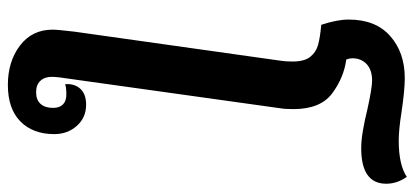

<svg xmlns="http://www.w3.org/2000/svg" viewBox="-296 -726 1029 476"><g transform="rotate(90 218.0 -488.5)"><path d="M54 -105Q54 -117 59 -159L131 -670Q133 -681 133 -700Q133 -729 121.5 -743.5Q110 -758 92 -763Q74 -768 42 -771Q29 -810 29 -839Q29 -906 70 -942Q111 -978 174 -978Q204 -978 258 -970Q302 -963 329 -963Q389 -963 419 -983Q436 -959 436 -932Q436 -870 348 -870Q328 -870 302.5 -874.5Q277 -879 253 -885Q199 -897 180 -897Q154 -897 139.5 -883.5Q125 -870 125 -848Q125 -841 128 -833Q173 -827 212 -798Q251 -769 251 -702Q251 -681 249 -670L177 -155Q171 -117 171 -103Q171 -85 181 -74.5Q191 -64 209 -64Q228 -64 238 -75Q248 -86 248 -106Q248 -122 239.5 -130.5Q231 -139 215 -139Q198 -139 189 -136V-144Q190 -164 203 -176Q216 -188 240 -188Q272 -188 292.5 -165Q313 -142 313 -109Q313 -56 281.5 -25Q250 6 191 6Q133 6 93.5 -24Q54 -54 54 -105Z"/></g></svg>

Font: Krub SemiBold
Style: Italic
Weight: 600
Italic angle: -8°
Designer: Ekaluck Peanpanawate
Foundry: Cadson Demak Co.,Ltd.
Version: Version 1.000; ttfautohint (v1.6)